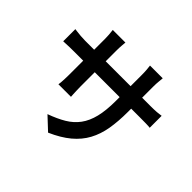

<svg xmlns="http://www.w3.org/2000/svg" viewBox="-182 -1049 1364 1364"><g transform="rotate(45 500.0 -366.5)"><path d="M740 -447Q740 -352 727 -276Q714 -200 681 -139Q648 -78 590 -29.5Q532 19 443 58L347 -32Q419 -58 471 -89Q523 -120 557 -166Q591 -212 607.5 -279Q624 -346 624 -442V-701Q624 -731 622 -754.5Q620 -778 618 -791H746Q745 -778 742.5 -754.5Q740 -731 740 -701ZM379 -783Q378 -771 376 -748.5Q374 -726 374 -697V-337Q374 -317 375 -296.5Q376 -276 376.5 -260.5Q377 -245 378 -237H252Q254 -245 255 -260.5Q256 -276 257 -296Q258 -316 258 -337V-698Q258 -718 256.5 -740Q255 -762 252 -783ZM60 -599Q68 -598 84 -596Q100 -594 121.5 -592Q143 -590 166 -590H824Q862 -590 887 -592Q912 -594 929 -597V-477Q915 -479 888.5 -479.5Q862 -480 825 -480H166Q142 -480 121.5 -479.5Q101 -479 85.5 -478Q70 -477 60 -477Z"/></g></svg>

Font: Noto Sans JP Thin SemiBold
Style: Regular
Weight: 600
Version: Version 2.004-H2;hotconv 1.0.118;makeotfexe 2.5.65603